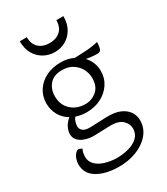

<svg xmlns="http://www.w3.org/2000/svg" viewBox="-214 -863 928 1067"><g transform="rotate(-30 250.0 -330.0)"><path d="M99 -79Q92 -67 90 -54Q88 -41 88 -32Q88 -2 109 19Q130 40 164 50.5Q198 61 237 62Q277 62 313.5 52.5Q350 43 373.5 21.5Q397 0 398 -33Q399 -65 373.5 -89.5Q348 -114 290 -112L195 -109Q165 -108 137.5 -116.5Q110 -125 93.5 -142.5Q77 -160 78 -186Q79 -206 89.5 -227Q100 -248 123 -267Q88 -287 69 -321.5Q50 -356 50 -398Q51 -443 74 -478.5Q97 -514 138 -534.5Q179 -555 233 -555Q277 -555 314 -537L380 -540Q403 -541 427 -544.5Q451 -548 465 -552Q465 -538 462.5 -524Q460 -510 458 -507Q454 -498 447.5 -496Q441 -494 433 -494Q416 -494 398.5 -496Q381 -498 364 -501Q382 -482 392.5 -457Q403 -432 403 -403Q403 -356 378.5 -319.5Q354 -283 313 -262.5Q272 -242 221 -242Q185 -242 153 -253Q144 -242 140 -229Q136 -216 135 -202Q134 -185 148.5 -172Q163 -159 197 -160L299 -164Q356 -166 390.5 -150Q425 -134 440.5 -108Q456 -82 455 -53Q454 -5 423 32Q392 69 339 90Q286 111 219 110Q137 108 86 76.5Q35 45 35 -14Q35 -30 41 -48Q47 -66 60 -79Q73 -92 87 -85ZM238 -285Q279 -285 310.5 -312Q342 -339 342 -392Q342 -423 327.5 -450.5Q313 -478 285.5 -496Q258 -514 217 -514Q164 -514 137.5 -483Q111 -452 111 -407Q111 -352 147 -318.5Q183 -285 238 -285ZM95 -770H140Q141 -724 167 -701Q193 -678 235 -678Q277 -678 303 -701Q329 -724 330 -770H375Q375 -722 355.5 -688.5Q336 -655 304.5 -637.5Q273 -620 235 -620Q198 -620 166 -637.5Q134 -655 114.5 -688.5Q95 -722 95 -770Z"/></g></svg>

Font: Gowun Batang
Style: Regular
Weight: 400
Designer: Yanghee Ryu
Foundry: Yanghee Ryu
Version: Version 2.000